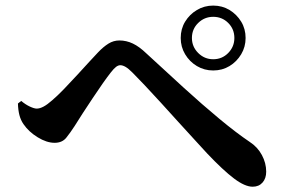

<svg xmlns="http://www.w3.org/2000/svg" viewBox="-20 -729 1040 701"><path d="M639.8 -590.3Q639.8 -623.5 655.9 -649.9Q672 -676.4 698.9 -692.5Q725.9 -708.6 758.4 -708.6Q791.5 -708.6 818 -692.5Q844.5 -676.4 860.6 -649.9Q876.7 -623.5 876.7 -590.3Q876.7 -557.8 860.6 -530.9Q844.5 -503.9 818 -487.8Q791.5 -471.7 758.4 -471.7Q725.9 -471.7 698.9 -487.8Q672 -503.9 655.9 -530.9Q639.8 -557.8 639.8 -590.3ZM680.7 -590.3Q680.7 -558.5 703.6 -535.6Q726.5 -512.7 758.4 -512.7Q790.9 -512.7 813.3 -535.6Q835.7 -558.5 835.7 -590.3Q835.7 -622.8 813.3 -645.2Q790.9 -667.6 758.4 -667.6Q726.5 -667.6 703.6 -645.2Q680.7 -622.8 680.7 -590.3ZM45.5 -351.1 57.4 -360.5Q72.8 -347.5 88.8 -340Q104.8 -332.5 114.2 -332.5Q125.2 -332.5 138.8 -339.7Q152.5 -346.9 170.6 -362.9Q189.8 -379.3 213.6 -403.9Q237.4 -428.5 261.7 -455.1Q285.9 -481.7 306.5 -504Q327.2 -526.2 338 -537.8Q357.1 -557.9 375.7 -569.6Q394.4 -581.3 415.8 -581.3Q441.5 -581.3 465.1 -570Q488.7 -558.8 514.5 -533.9Q583.5 -470.1 651.3 -408.3Q719.1 -346.5 781.1 -295.1Q843 -243.7 891.7 -210.9Q920.3 -192.4 936.1 -163Q951.9 -133.7 951.9 -102.2Q951.9 -77.6 938.5 -62.5Q925.1 -47.3 902.5 -47.3Q874.2 -47.3 834.5 -77.2Q794.8 -107 736.1 -169Q718.5 -188.4 690.7 -218.5Q662.9 -248.6 630.8 -284.1Q598.8 -319.6 567 -354.4Q535.2 -389.2 508.1 -418Q480.9 -446.8 463.9 -463.7Q449.2 -478.5 438.6 -484.7Q428 -490.9 419.2 -490.9Q411.9 -490.9 403.9 -485Q395.9 -479 384.6 -464.5Q372.6 -449.3 354.9 -424.2Q337.2 -399 318.2 -370.3Q299.1 -341.6 281.7 -314.9Q264.4 -288.2 253 -269.7Q237 -244.8 222 -226.2Q207 -207.6 179.5 -207.6Q150.4 -207.6 117.7 -227.7Q85 -247.7 65.9 -275.6Q55.7 -290.2 50.9 -308.7Q46.1 -327.2 45.5 -351.1Z"/></svg>

Font: Noto Serif KR
Style: Regular
Weight: 200
Designer: Ryoko NISHIZUKA 西塚涼子 (kana & ideographs); Frank Grießhammer (Latin, Greek & Cyrillic); Wenlong ZHANG 张文龙 (bopomofo); San
Foundry: Adobe
Version: Version 2.001;hotconv 1.1.0;makeotfexe 2.6.0